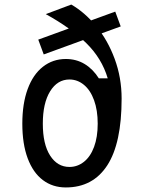

<svg xmlns="http://www.w3.org/2000/svg" viewBox="-20 -811 640 843"><path d="M78 -268Q78 -356 101.5 -420Q125 -484 168.5 -518Q212 -552 269 -552Q315 -552 351.5 -530Q388 -508 414 -467H453Q427 -555 358.5 -622Q290 -689 181 -749L293 -791Q352 -757 402.5 -696Q453 -635 483.5 -552.5Q514 -470 514 -378Q514 -182 451 -85Q388 12 269 12Q211 12 168 -20.5Q125 -53 101.5 -116Q78 -179 78 -268ZM409 -268Q409 -327 393 -371Q377 -415 348.5 -438.5Q320 -462 285 -462Q232 -462 200 -410Q168 -358 168 -268Q168 -178 200 -128Q232 -78 285 -78Q320 -78 348.5 -100.5Q377 -123 393 -166Q409 -209 409 -268ZM486 -760 510 -695 172 -572 148 -637Z"/></svg>

Font: Fliege Mono Thin
Style: Regular
Weight: 100
Version: Version 0.020;Glyphs 3.3 (3306)